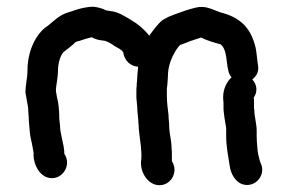

<svg xmlns="http://www.w3.org/2000/svg" viewBox="-20 -539 859 573"><path d="M746 -133V-149C746 -171 739 -190 739 -211C738 -214 738 -217 738 -221V-240C738 -242 738 -244 737 -247C749 -265 748 -285 733 -302C747 -313 753 -327 750 -344C747 -362 746 -387 741 -404C726 -459 694 -488 638 -502C614 -510 594 -524 563 -516C542 -511 520 -503 501 -496L491 -492C482 -489 474 -484 465 -479C449 -466 437 -448 425 -432V-433C410 -452 391 -468 370 -480C353 -490 333 -504 309 -506L297 -508C286 -514 270 -518 258 -519C242 -519 220 -514 208 -510L190 -504C179 -501 169 -497 161 -492C144 -482 130 -466 114 -456C84 -431 62 -383 62 -329C62 -308 56 -285 56 -263C58 -248 62 -231 64 -217C64 -205 66 -192 66 -180L68 -156C69 -140 71 -128 75 -112L79 -90C80 -85 81 -81 80 -78C80 -46 99 -13 127 -8C166 -1 195 -46 172 -80C172 -109 159 -137 159 -166C158 -171 158 -177 157 -184C157 -207 155 -231 150 -249L148 -261C147 -264 147 -267 147 -270V-275C149 -292 153 -311 153 -328C153 -347 159 -373 170 -384C181 -392 188 -398 199 -407C204 -413 207 -415 217 -417C232 -422 235 -423 250 -427C251 -427 252 -427 253 -428C263 -423 272 -420 280 -419L294 -417C305 -413 313 -408 323 -401C331 -396 344 -391 348 -382C351 -359 369 -341 392 -340V-336C391 -326 389 -308 389 -297C388 -292 388 -288 388 -283C387 -278 387 -272 387 -266V-247C388 -235 390 -221 390 -208C391 -195 393 -184 393 -171C394 -166 394 -162 394 -157C395 -150 395 -144 396 -138L398 -122C399 -112 401 -103 401 -93C402 -88 402 -82 402 -74C402 -69 402 -64 401 -59C398 -26 419 8 448 13C487 20 515 -24 493 -58V-75C493 -84 493 -91 492 -97C492 -121 485 -140 485 -162C485 -174 483 -182 483 -195C481 -212 478 -234 478 -252V-275C480 -286 480 -297 481 -309C481 -343 492 -367 505 -389C507 -392 516 -406 521 -406L537 -412C548 -417 569 -423 580 -427C598 -418 618 -412 638 -407L641 -404L644 -401C662 -377 652 -330 671 -308C657 -296 646 -273 646 -250C646 -245 646 -239 647 -234V-221C647 -215 647 -209 648 -203L650 -187C652 -176 653 -168 655 -157V-133C655 -102 661 -73 665 -47C668 -21 682 4 704 11C744 23 776 -20 757 -54C754 -64 748 -85 748 -99C747 -110 746 -121 746 -133Z"/></svg>

Font: Dictator
Style: Regular
Weight: 500
Version: Version MIL.1277